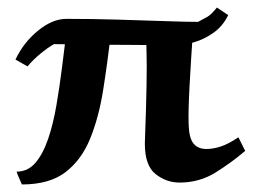

<svg xmlns="http://www.w3.org/2000/svg" viewBox="-20 -475 670 509"><path d="M444 -355Q426 -355 393.5 -355.5Q361 -356 321 -356Q281 -356 241.5 -356.5Q202 -357 170.5 -357.5Q139 -358 123 -358Q107 -349 87 -332.5Q67 -316 53 -299L21 -317Q42 -362 80.5 -393.5Q119 -425 156 -425Q222 -425 291.5 -423Q361 -421 418 -419Q475 -417 505 -417Q518 -424 529 -430Q540 -436 555 -455L585 -435Q571 -406 546.5 -388.5Q522 -371 494.5 -363Q467 -355 444 -355ZM492 -399Q486 -312 482.5 -247Q479 -182 480 -147Q481 -109 493 -94.5Q505 -80 527 -80Q545 -80 565 -86.5Q585 -93 612 -111L630 -75Q595 -45 552 -18Q509 9 456 9Q421 9 392.5 -13.5Q364 -36 364 -94Q364 -101 365 -126.5Q366 -152 367 -185Q368 -218 368.5 -249.5Q369 -281 369 -299Q369 -323 368.5 -334Q368 -345 368 -357.5Q368 -370 369 -397ZM274 -388Q265 -309 253.5 -236.5Q242 -164 219 -107.5Q196 -51 153.5 -18.5Q111 14 38 14Q37 11 31.5 -1Q26 -13 24 -20Q54 -20 74 -43.5Q94 -67 107.5 -106.5Q121 -146 129.5 -195.5Q138 -245 144.5 -297Q151 -349 157 -397Q190 -391 223 -390.5Q256 -390 274 -388Z"/></svg>

Font: Ruwudu SemiBold
Style: Regular
Weight: 600
Designer: Becca Hirsbrunner Spalinger
Foundry: SIL International
Version: Version 3.000